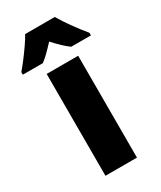

<svg xmlns="http://www.w3.org/2000/svg" viewBox="-237 -835 758 903"><g transform="rotate(-30 142.0 -383.0)"><path d="M227 0H56V-553H227ZM223 -766Q242 -733 270 -694Q298 -655 327 -620V-606H220Q202 -619 183 -637Q164 -655 142 -679Q119 -654 100.5 -636Q82 -618 66 -606H-43V-620Q-28 -637 -7.5 -664Q13 -691 32.5 -719Q52 -747 62 -766Z"/></g></svg>

Font: Noto Sans Malayalam Condensed Black
Style: Regular
Weight: 900
Width: 3
Designer: Jelle Bosma - Monotype Design Team
Foundry: Monotype Imaging Inc.
Version: Version 2.104; ttfautohint (v1.8.4.7-5d5b)